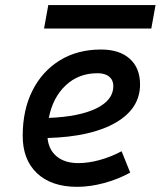

<svg xmlns="http://www.w3.org/2000/svg" viewBox="-20 -721 628 751"><path d="M286.6 -83Q325.7 -83 370.1 -95.2Q414.6 -107.4 455.6 -129.4L489.3 -45.9Q441.4 -19.5 386.7 -4.9Q332 9.8 282.2 9.8Q181.6 9.8 125.2 -43Q68.8 -95.7 68.8 -189.9Q68.8 -291.5 107.2 -367.2Q145.5 -442.9 214.4 -485.1Q283.2 -527.3 375 -527.3Q447.3 -527.3 487.5 -491.2Q527.8 -455.1 527.8 -390.6Q527.8 -296.4 432.4 -241.2Q336.9 -186 166 -181.2Q170.4 -134.8 202.1 -108.9Q233.9 -83 286.6 -83ZM170.9 -259.8Q290.5 -264.6 356.9 -297.1Q423.3 -329.6 423.3 -384.3Q423.3 -407.7 407.2 -421.1Q391.1 -434.6 361.3 -434.6Q287.6 -434.6 237.1 -387.2Q186.5 -339.8 170.9 -259.8ZM152.3 -609.4 168.9 -701.2H588.4L571.8 -609.4Z"/></svg>

Font: Cascadia Code NF
Style: Italic
Weight: 400
Italic angle: -10°
Monospace: yes
Designer: Aaron Bell
Foundry: Saja Typeworks
Version: Version 2404.023; ttfautohint (v1.8.4)